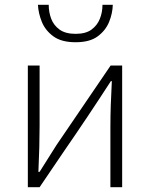

<svg xmlns="http://www.w3.org/2000/svg" viewBox="-20 -783 624 800"><path d="M489 -3H440V-253Q440 -337 446 -445H442Q345 -295 244 -149L145 -3H96V-510H145V-258Q145 -175 140 -67H145Q186 -133 215 -178L441 -510H489ZM295 -607Q236 -607 202.5 -631.5Q169 -656 154.5 -691.5Q140 -727 138 -763H183Q183 -732 193.5 -704.5Q204 -677 228.5 -659.5Q253 -642 295 -642Q337 -642 361 -659.5Q385 -677 396 -704.5Q407 -732 407 -763H450Q449 -727 434.5 -691.5Q420 -656 387 -631.5Q354 -607 295 -607Z"/></svg>

Font: LXGW 975 Gothic SC 200W
Style: Regular
Weight: 200
Version: Version 2.01;February 25, 2021